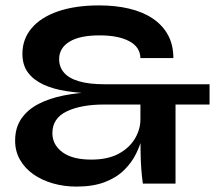

<svg xmlns="http://www.w3.org/2000/svg" viewBox="-20 -680 819 711"><path d="M263 11Q217 11 175.5 -1Q134 -13 103 -35Q72 -57 54 -88.5Q36 -120 36 -159Q36 -207 59 -240.5Q82 -274 122.5 -295Q163 -316 216 -326.5Q269 -337 329 -339L333 -333Q276 -335 226.5 -342.5Q177 -350 140.5 -367Q104 -384 83.5 -411.5Q63 -439 63 -481Q63 -535 97 -575.5Q131 -616 195 -638Q259 -660 347 -660Q408 -660 458.5 -648Q509 -636 545.5 -611.5Q582 -587 602 -550.5Q622 -514 622 -465H500Q499 -506 458.5 -527.5Q418 -549 349 -549Q275 -549 237 -525.5Q199 -502 199 -461Q199 -432 217 -411Q235 -390 272.5 -379Q310 -368 367 -368H756V-293H630V0H509Q505 -29 503 -57.5Q501 -86 500.5 -121.5Q500 -157 500 -207L509 -180Q501 -146 484.5 -112Q468 -78 439.5 -50Q411 -22 367.5 -5.5Q324 11 263 11ZM318 -89Q379 -89 419 -110.5Q459 -132 479.5 -166.5Q500 -201 500 -238V-293H367Q280 -293 227 -267.5Q174 -242 174 -187Q174 -144 211 -116.5Q248 -89 318 -89Z"/></svg>

Font: Syne
Style: Bold
Weight: 700
Designer: Lucas Descroix
Foundry: Bonjour Monde
Version: Version 2.200